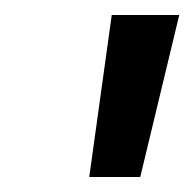

<svg xmlns="http://www.w3.org/2000/svg" viewBox="-20 -708 259 256"><path d="M219 -688 167 -472H99L129 -688Z"/></svg>

Font: Libra Sans
Style: Italic
Weight: 400
Italic angle: -12°
Foundry: Context Ltd
Version: Version 1.002